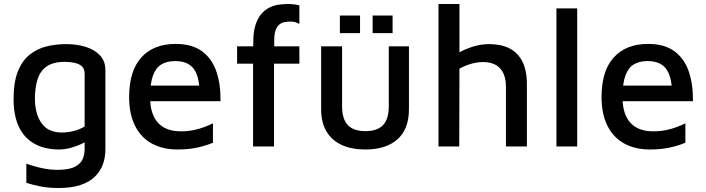

<svg xmlns="http://www.w3.org/2000/svg" viewBox="-20 -734 3539 962"><path d="M273 15Q200 14 149.5 -15.5Q99 -45 73.5 -101Q48 -157 48 -237Q48 -322 69.5 -376Q91 -430 128.5 -460Q166 -490 213.5 -501.5Q261 -513 312 -513Q366 -513 410 -499Q454 -485 481 -456.5Q508 -428 508 -383V15Q508 55 495.5 89.5Q483 124 455.5 151Q428 178 383 193Q338 208 273 208Q221 208 180 199.5Q139 191 112 182V86Q128 92 152 99Q176 106 205.5 111.5Q235 117 266 117Q325 117 354.5 102Q384 87 394 63.5Q404 40 404 13V-63L432 -40Q414 -25 387.5 -12.5Q361 0 331.5 7.5Q302 15 273 15ZM290 -70Q319 -70 349 -77.5Q379 -85 404 -100V-363Q404 -389 390.5 -401.5Q377 -414 354 -419Q331 -424 305 -424Q244 -424 211.5 -399.5Q179 -375 167 -333Q155 -291 155 -240Q155 -164 188 -117Q221 -70 290 -70Z M869 15Q795 15 740.5 -15Q686 -45 656.5 -104Q627 -163 627 -248Q627 -379 688.5 -446.5Q750 -514 860 -514Q941 -514 991 -478Q1041 -442 1063.5 -377.5Q1086 -313 1085 -227H690L687 -305H1005L980 -280Q977 -357 948 -392.5Q919 -428 857 -428Q817 -428 789 -411.5Q761 -395 746.5 -355.5Q732 -316 732 -247Q732 -163 771 -119.5Q810 -76 886 -76Q920 -76 949.5 -82Q979 -88 1004 -97.5Q1029 -107 1047 -116V-19Q1012 -4 968 5.5Q924 15 869 15Z M1248 0V-415H1168V-502H1249V-522Q1249 -575 1260.5 -610Q1272 -645 1291 -666Q1310 -687 1333 -697.5Q1356 -708 1379.5 -711Q1403 -714 1424 -714Q1439 -714 1454 -712Q1469 -710 1480 -707V-614Q1471 -619 1461.5 -622.5Q1452 -626 1437 -626Q1422 -626 1407 -623.5Q1392 -621 1380 -611.5Q1368 -602 1361 -583Q1354 -564 1354 -531V-502H1480V-415H1353V0Z M1811 15Q1742 15 1692.5 -7.5Q1643 -30 1616 -75Q1589 -120 1589 -187V-502H1694V-202Q1694 -138 1722.5 -107.5Q1751 -77 1811 -77Q1871 -77 1899.5 -107.5Q1928 -138 1928 -202V-502H2029V-187Q2029 -87 1971.5 -36Q1914 15 1811 15ZM1847 -568V-656H1947V-568ZM1683 -568V-656H1784V-568Z M2177 0V-714H2282V-427L2251 -453Q2290 -480 2337.5 -496.5Q2385 -513 2430 -513Q2489 -513 2531 -492.5Q2573 -472 2596.5 -427.5Q2620 -383 2620 -311V0H2515V-298Q2515 -359 2486 -391Q2457 -423 2400 -423Q2370 -423 2339.5 -414Q2309 -405 2282 -390L2281 0Z M2872 0H2768V-692H2872Z M3236 15Q3162 15 3107.5 -15Q3053 -45 3023.5 -104Q2994 -163 2994 -248Q2994 -379 3055.5 -446.5Q3117 -514 3227 -514Q3308 -514 3358 -478Q3408 -442 3430.5 -377.5Q3453 -313 3452 -227H3057L3054 -305H3372L3347 -280Q3344 -357 3315 -392.5Q3286 -428 3224 -428Q3184 -428 3156 -411.5Q3128 -395 3113.5 -355.5Q3099 -316 3099 -247Q3099 -163 3138 -119.5Q3177 -76 3253 -76Q3287 -76 3316.5 -82Q3346 -88 3371 -97.5Q3396 -107 3414 -116V-19Q3379 -4 3335 5.5Q3291 15 3236 15Z"/></svg>

Font: Maven Pro Medium
Style: Regular
Weight: 500
Designer: Joe Prince
Foundry: Joe Prince
Version: Version 2.103